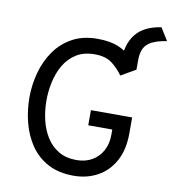

<svg xmlns="http://www.w3.org/2000/svg" viewBox="-91 -909 904 1000"><g transform="rotate(10 361.5 -408.5)"><path d="M505 -589V-608Q505 -707 547.5 -761.2Q590 -815.5 682 -829L723 -763Q672 -755 643.5 -740Q615 -725 603.5 -700.5Q592 -676 592 -640V-589ZM365 12Q285.5 12 229 -18.2Q172.5 -48.5 137 -100.2Q101.5 -152 84.8 -216.8Q68 -281.5 68 -350Q68 -418 85.8 -482.5Q103.5 -547 139.8 -598.8Q176 -650.5 232 -681.2Q288 -712 365 -712Q430 -712 473.2 -694.5Q516.5 -677 544.5 -648.8Q572.5 -620.5 592 -589L514 -544Q490 -578.5 456.5 -604.2Q423 -630 365 -630Q306.5 -630 266.8 -604.8Q227 -579.5 203 -538Q179 -496.5 168.5 -447.2Q158 -398 158 -350Q158 -296 170 -246Q182 -196 207 -156.5Q232 -117 271.2 -94Q310.5 -71 365 -71Q412.5 -71 447.8 -91.5Q483 -112 502.5 -148.2Q522 -184.5 522 -232V-260H395V-340H613V-256Q613 -169 580.2 -109.2Q547.5 -49.5 491.2 -18.8Q435 12 365 12Z"/></g></svg>

Font: Overpass
Style: Regular
Weight: 400
Designer: Delve Withrington, Dave Bailey, Thomas Jockin
Foundry: Delve Fonts LLC
Version: Version 4.000